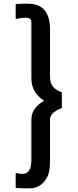

<svg xmlns="http://www.w3.org/2000/svg" viewBox="-20 -770 420 1040"><path d="M107 250H142C187 250 215 225 233 194C246 173 251 141 251 97V-121C251 -157 286 -173 315 -185V-270C273 -286 251 -306 251 -354V-609C251 -698 216 -750 131 -750H106C92 -750 78 -749 65 -748V-667C82 -671 108 -674 115 -674C144 -674 150 -666 150 -648V-346C150 -284 181 -250 219 -224C178 -201 150 -168 150 -123V94C150 140 139 172 101 172C92 172 78 170 65 167V248C78 249 93 250 107 250Z"/></svg>

Font: FREAK Grotesk
Style: Bold
Weight: 700
Designer: La Scuola Open Source
Foundry: La Scuola Open Source
Version: Version 1.000;PS 1.0;hotconv 1.0.72;makeotf.lib2.5.5900